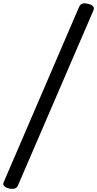

<svg xmlns="http://www.w3.org/2000/svg" viewBox="-76 -1078 595 1175"><path d="M-23 75Q-43 69 -51.5 59.5Q-60 50 -53 36L409 -1038Q416 -1052 430 -1056Q444 -1060 465 -1054Q485 -1049 493.5 -1039Q502 -1029 496 -1015L33 59Q27 72 12.5 76Q-2 80 -23 75Z"/></svg>

Font: Playwrite DE VA
Style: Regular
Weight: 400
Designer: Veronika Burian, José Scaglione
Foundry: TypeTogether
Version: Version 1.002